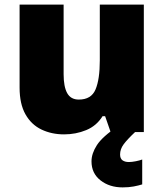

<svg xmlns="http://www.w3.org/2000/svg" viewBox="-20 -573 710 833"><path d="M604 -553V0H460L436 -69H425Q399 -27 354 -8.5Q309 10 258 10Q204 10 160 -11Q116 -32 90.5 -77Q65 -122 65 -193V-553H256V-251Q256 -197 271.5 -169Q287 -141 322 -141Q376 -141 394.5 -185Q413 -229 413 -311V-553ZM501 97Q501 115 511.5 122.5Q522 130 539 130Q552 130 569.5 126.5Q587 123 597 119V227Q581 232 560 236Q539 240 512 240Q455 240 416 209.5Q377 179 377 127Q377 93 400.5 56.5Q424 20 491 -25L566 0Q532 32 516.5 53Q501 74 501 97Z"/></svg>

Font: Noto Sans Syriac Western Black
Style: Regular
Weight: 900
Designer: Patrick Giasson and the Monotype Design Team
Foundry: Monotype Imaging Inc.
Version: Version 3.000; ttfautohint (v1.8.4.7-5d5b)